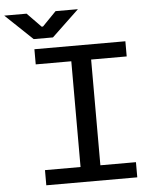

<svg xmlns="http://www.w3.org/2000/svg" viewBox="-114 -934 793 984"><g transform="rotate(-5 282.5 -442.5)"><path d="M267 -622H84V-700H552V-622H369V-78H552V0H84V-78H267ZM85 -752 -55 -885H60L131 -812H138L209 -885H324L184 -752Z"/></g></svg>

Font: Rilu
Style: Bold
Weight: 500
Designer: Alí Sinisterra
Foundry: Alí Sinisterra
Version: ""